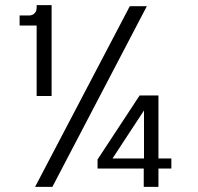

<svg xmlns="http://www.w3.org/2000/svg" viewBox="-20 -724 767 744"><path d="M116 0 483 -700H549L183 0ZM122 -352V-625H56V-664H92Q106 -664 114 -672.5Q122 -681 122 -694V-704H180V-352ZM537 0V-71H358V-106L521 -354H594V-110H644V-71H594V0ZM416 -110H538V-296Z"/></svg>

Font: Host Grotesk Light
Style: Regular
Weight: 300
Designer: Doukan Karapınar
Foundry: Element Type
Version: Version 1.003